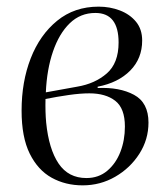

<svg xmlns="http://www.w3.org/2000/svg" viewBox="-20 -544 504 578"><path d="M229 14Q177 14 135.5 -9Q94 -32 69.5 -81.5Q45 -131 45 -211Q45 -298 72.5 -368.5Q100 -439 152 -481.5Q204 -524 277 -524Q311 -524 341 -512.5Q371 -501 389.5 -478.5Q408 -456 408 -422Q408 -368 372 -331.5Q336 -295 274 -283V-279Q340 -282 383.5 -258.5Q427 -235 427 -175Q427 -124 399.5 -81Q372 -38 327 -12Q282 14 229 14ZM118 -266 212 -283Q266 -292 301.5 -323Q337 -354 337 -416Q337 -505 267 -505Q222 -505 190 -474Q158 -443 139.5 -389Q121 -335 118 -266ZM240 -8Q277 -8 303 -30Q329 -52 342.5 -87Q356 -122 356 -163Q356 -218 327 -240.5Q298 -263 249 -263Q222 -263 187 -258Q152 -253 117 -246Q116 -207 119 -175Q127 -95 156.5 -51.5Q186 -8 240 -8Z"/></svg>

Font: Literata 72pt Light
Style: Italic
Weight: 300
Italic angle: -2°
Designer: Latin by Veronika Burian and Jose Scaglione. Greek by Irene Vlachou. Cyrillic by Vera Evstafieva
Foundry: TypeTogether
Version: Version 3.002